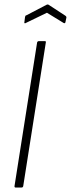

<svg xmlns="http://www.w3.org/2000/svg" viewBox="-20 -839 317 859"><path d="M50 0Q44 0 45 -7L146 -649Q148 -655 154 -655H180Q187 -655 185 -649L84 -7Q83 0 76 0ZM95 -736Q93 -734 90.5 -735Q88 -736 89 -739L92 -763Q93 -767 94 -768.5Q95 -770 99 -771L189 -818Q194 -820 197 -818L272 -769Q278 -765 277 -760L273 -741Q272 -733 265 -736L190 -782Z"/></svg>

Font: Sofia Sans Condensed ExtraLight
Style: Italic
Weight: 250
Italic angle: -9°
Version: Version 4.100